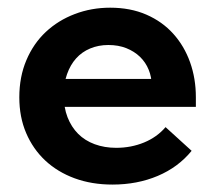

<svg xmlns="http://www.w3.org/2000/svg" viewBox="-20 -485 574 512"><path d="M279.8 7.2Q346 7.2 400.6 -15.9Q455.3 -39 491 -82.8L421.5 -146Q398.8 -119.3 364.1 -105Q329.5 -90.8 289.8 -90.8Q258.8 -90.8 232.6 -100.4Q206.5 -110 188.4 -128.1Q170.3 -146.3 160.1 -172.3Q150 -198.3 150 -231.8Q150 -262.8 158.8 -287.4Q167.5 -312 182.9 -329.2Q198.3 -346.5 220.4 -355.7Q242.5 -365 269 -365Q295.8 -365 317 -356.5Q338.2 -348 353.4 -333.4Q368.5 -318.7 376.5 -299Q384.5 -279.3 384.5 -257.3V-221.8L459.3 -274.5H102.8V-200H502.3V-225.7Q502.3 -275.8 486.8 -319.1Q471.3 -362.5 442 -395Q412.8 -427.5 370.3 -446Q327.8 -464.5 273.8 -464.5Q223.8 -464.5 179.5 -447.6Q135.2 -430.8 102.2 -399.9Q69.2 -369 50.4 -324.6Q31.5 -280.3 31.5 -225.3Q31.5 -173 49.7 -130.3Q68 -87.5 100.7 -56.9Q133.5 -26.3 179.1 -9.5Q224.8 7.2 279.8 7.2Z"/></svg>

Font: Tilda Sans VF
Style: Regular
Weight: 400
Designer: ParaType Ltd
Foundry: ParaType Ltd
Version: Version 1.010